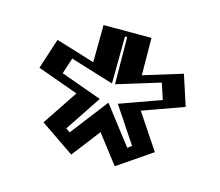

<svg xmlns="http://www.w3.org/2000/svg" viewBox="-64 -940 603 526"><g transform="rotate(15 238.0 -677.0)"><path d="M396 -778 422 -698 308 -657 374 -558 308 -513 238 -604 168 -513 102 -558 168 -657 54 -698 80 -778 194 -743 195 -860H281L282 -743ZM386.3 -759.3 403.2 -707.2 284.9 -664.6 353.3 -562 311.3 -533.4 238 -628.6 164.7 -533.4 122.7 -562 191.1 -664.6 72.8 -707.2 89.7 -759.3 208.8 -722.8 209.9 -845H266.1L267.2 -722.8ZM386.3 -759.3 267.2 -722.8 266.1 -845H209.9L208.8 -722.8L89.7 -759.3L72.8 -707.2L191.1 -664.6L122.7 -562L164.7 -533.4L238 -628.6L311.3 -533.4L353.3 -562L284.9 -664.6L403.2 -707.2ZM396 -778 282 -743 281 -860H195L194 -743L80 -778L54 -698L168 -657L102 -558L168 -513L238 -604L308 -513L374 -558L308 -657L422 -698ZM365.1 -749.1 379.9 -703.6 263.6 -661.8 331.4 -560.1 319.6 -552 238 -658.1 156.4 -552 144.6 -560.1 212.4 -661.8 96.1 -703.6 110.9 -749.1 233.7 -711.4 234.9 -845H241.1L242.3 -711.4ZM417.2 -788.2 306.9 -754.3 306 -860H170L169.1 -754.3L58.8 -788.2L30.6 -701.6L146.7 -659.8L80.1 -560L176.3 -494.3L238 -574.5L299.7 -494.3L395.9 -560L329.3 -659.8L445.4 -701.6Z"/></g></svg>

Font: Hussar Outliner
Style: Regular
Weight: 700
Foundry: Cannot Into Space Fonts
Version: Version 0.92